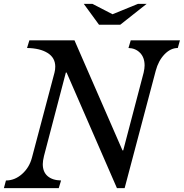

<svg xmlns="http://www.w3.org/2000/svg" viewBox="-29 -980 957 1000"><path d="M620.1 0H580.1L317.9 -602.1H314L200.2 -168Q193.8 -141.6 193.8 -125Q193.8 -84.5 219 -62.7Q244.1 -41 289.1 -40L276.9 0H-8.8L2 -40Q47.9 -40 85.7 -73.5Q123.5 -106.9 137.2 -158.2L254.9 -602.1Q258.8 -617.2 258.8 -632.8Q258.8 -679.2 219 -704.1Q179.2 -729 111.8 -730L124 -770H358.9L608.9 -196.8H612.8L719.2 -602.1Q724.1 -624 724.1 -639.2Q724.1 -680.7 700.4 -704.8Q676.8 -729 640.1 -730L651.9 -770H908.2L897 -730Q859.4 -730 827.6 -696.8Q795.9 -663.6 782.2 -611.8ZM597.2 -851.1H486.8L407.2 -960H452.1L557.1 -905.8L689.9 -960H734.9Z"/></svg>

Font: Libre Baskerville
Style: Italic
Weight: 400
Designer: Pablo Impallari, Rodrigo Fuenzalida
Foundry: Pablo Impallari, Rodrigo Fuenzalida
Version: Version 1.000